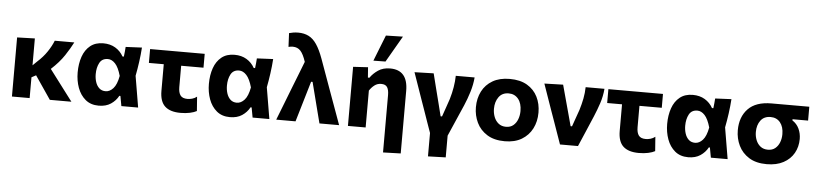

<svg xmlns="http://www.w3.org/2000/svg" viewBox="-52 -1103 6880 1615"><g transform="rotate(5 3388.5 -295.5)"><path d="M61.5 0V-499L211 -503.5V-276.5L248 -312.5Q295.5 -355 328.5 -404Q361.5 -453 379.5 -499H544.5Q519.5 -449.5 477.8 -386.2Q436 -323 367 -260L432 -174Q462 -134.5 496 -89.2Q530 -44 563.5 0H381.5Q361 -30 341.5 -58.8Q322 -87.5 301.5 -117.5L248.5 -195.5L211 -175.5V0Z M794.5 13Q727 13 682.5 -24.2Q638 -61.5 616.2 -121.5Q594.5 -181.5 594.5 -250.5Q594.5 -324.5 615.2 -384Q636 -443.5 679.2 -478.2Q722.5 -513 789 -513Q847.5 -513 890.8 -487Q934 -461 958.5 -416.5H970Q973 -438 974.8 -458.5Q976.5 -479 978 -499L1115 -505.5Q1111 -445.5 1102.2 -382.8Q1093.5 -320 1082.5 -264.5Q1094 -198.5 1104.8 -132.2Q1115.5 -66 1127 0H985.5Q981.5 -21 977.8 -42.2Q974 -63.5 970 -84.5H961Q938 -42 896.8 -14.5Q855.5 13 794.5 13ZM842 -113Q877 -113 906.5 -145.5Q936 -178 949.5 -251.5Q929.5 -322.5 900.8 -353.5Q872 -384.5 838.5 -384.5Q789.5 -384.5 768.2 -344.8Q747 -305 747 -249Q747 -214 757 -183Q767 -152 788 -132.5Q809 -113 842 -113Z M1485.5 13.5Q1398 13.5 1354 -27Q1310 -67.5 1310 -157.5V-382H1184.5V-499H1645.5V-382H1457V-201.5Q1457 -155.5 1474.2 -132Q1491.5 -108.5 1534 -108.5Q1552 -108.5 1573.2 -114.2Q1594.5 -120 1613 -134.5L1622 -14Q1600.5 -2 1565 5.8Q1529.5 13.5 1485.5 13.5Z M1902.5 13Q1835 13 1790.5 -24.2Q1746 -61.5 1724.2 -121.5Q1702.5 -181.5 1702.5 -250.5Q1702.5 -324.5 1723.2 -384Q1744 -443.5 1787.2 -478.2Q1830.5 -513 1897 -513Q1955.5 -513 1998.8 -487Q2042 -461 2066.5 -416.5H2078Q2081 -438 2082.8 -458.5Q2084.5 -479 2086 -499L2223 -505.5Q2219 -445.5 2210.2 -382.8Q2201.5 -320 2190.5 -264.5Q2202 -198.5 2212.8 -132.2Q2223.5 -66 2235 0H2093.5Q2089.5 -21 2085.8 -42.2Q2082 -63.5 2078 -84.5H2069Q2046 -42 2004.8 -14.5Q1963.5 13 1902.5 13ZM1950 -113Q1985 -113 2014.5 -145.5Q2044 -178 2057.5 -251.5Q2037.5 -322.5 2008.8 -353.5Q1980 -384.5 1946.5 -384.5Q1897.5 -384.5 1876.2 -344.8Q1855 -305 1855 -249Q1855 -214 1865 -183Q1875 -152 1896 -132.5Q1917 -113 1950 -113Z M2293 0Q2319.5 -67.5 2347.8 -140.5Q2376 -213.5 2403 -282.5Q2423.5 -334.5 2445.8 -391.5Q2468 -448.5 2490 -505Q2469 -569.5 2444 -596.5Q2419 -623.5 2378.5 -623.5Q2372 -623.5 2362.5 -622.5Q2353 -621.5 2342.5 -618.5L2337 -734.5Q2352.5 -739 2372.2 -742.2Q2392 -745.5 2414 -745.5Q2464.5 -745.5 2502.5 -726.2Q2540.5 -707 2570.2 -663Q2600 -619 2627 -545L2724 -276Q2747.5 -211.5 2764.2 -165.2Q2781 -119 2795 -80.2Q2809 -41.5 2824 0H2658Q2644.5 -52 2631.2 -104Q2618 -156 2604.5 -208.5L2570 -343H2557.5L2517 -206Q2501 -152 2486 -101Q2471 -50 2456 0Z M3212 196.5V-288Q3212 -331.5 3197.8 -354Q3183.5 -376.5 3147 -376.5Q3114.5 -376.5 3090 -357.5Q3065.5 -338.5 3048 -311.5V0H2898.5V-499L3024 -506.5L3030.5 -419.5H3043Q3068.5 -456.5 3109.8 -484.5Q3151 -512.5 3210.5 -512.5Q3361 -512.5 3361 -336V192ZM3064 -565.5Q3085.5 -620.5 3107.2 -675.5Q3129 -730.5 3150.5 -785L3294 -788.5Q3261 -731.5 3229 -676.2Q3197 -621 3166 -567Z M3591.5 196.5V-1Q3575 -47.5 3558.2 -95.2Q3541.5 -143 3525.5 -189L3494.5 -277Q3475.5 -332 3455.8 -388Q3436 -444 3417 -499L3578.5 -503.5Q3592.5 -447 3609.5 -380Q3626.5 -313 3642 -252.5L3668 -148.5H3680Q3693.5 -186.5 3706.5 -224.2Q3719.5 -262 3732.5 -300Q3763.5 -404.5 3765.5 -499H3924.5Q3919.5 -438.5 3900.5 -376.2Q3881.5 -314 3857.5 -258.5Q3829 -191.5 3799 -124.5Q3769 -57.5 3741 8.5V192Z M4223.5 13.5Q4133 13.5 4073.8 -23.8Q4014.5 -61 3985.8 -121.2Q3957 -181.5 3957 -251Q3957 -325.5 3987.2 -384.8Q4017.5 -444 4076.2 -478.2Q4135 -512.5 4220.5 -512.5Q4309 -512.5 4367.8 -477.8Q4426.5 -443 4456 -383.8Q4485.5 -324.5 4485.5 -251Q4485.5 -175.5 4454.8 -115.8Q4424 -56 4365.8 -21.2Q4307.5 13.5 4223.5 13.5ZM4223 -108.5Q4260.5 -108.5 4284.8 -128.8Q4309 -149 4321.2 -181.5Q4333.5 -214 4333.5 -251Q4333.5 -316.5 4303 -353.5Q4272.5 -390.5 4222.5 -390.5Q4167.5 -390.5 4138.5 -350.2Q4109.5 -310 4109.5 -251Q4109.5 -214 4122.2 -181.5Q4135 -149 4160.2 -128.8Q4185.5 -108.5 4223 -108.5Z M4689 0Q4672.5 -47 4655.5 -95Q4638.5 -143 4622.5 -189L4591 -277.5Q4572 -332.5 4552.2 -388.2Q4532.5 -444 4513.5 -499L4671.5 -503.5Q4687 -447 4706.5 -374.8Q4726 -302.5 4744 -237L4764.5 -161H4776.5L4827 -304Q4842.5 -354.5 4851.8 -402.2Q4861 -450 4862 -499H5021Q5015.5 -434.5 4996 -375.8Q4976.5 -317 4953 -261.5Q4925 -196 4896.8 -129.8Q4868.5 -63.5 4841 0Z M5355 13.5Q5267.5 13.5 5223.5 -27Q5179.5 -67.5 5179.5 -157.5V-382H5054V-499H5515V-382H5326.5V-201.5Q5326.5 -155.5 5343.8 -132Q5361 -108.5 5403.5 -108.5Q5421.5 -108.5 5442.8 -114.2Q5464 -120 5482.5 -134.5L5491.5 -14Q5470 -2 5434.5 5.8Q5399 13.5 5355 13.5Z M5772 13Q5704.5 13 5660 -24.2Q5615.5 -61.5 5593.8 -121.5Q5572 -181.5 5572 -250.5Q5572 -324.5 5592.8 -384Q5613.5 -443.5 5656.8 -478.2Q5700 -513 5766.5 -513Q5825 -513 5868.2 -487Q5911.5 -461 5936 -416.5H5947.5Q5950.5 -438 5952.2 -458.5Q5954 -479 5955.5 -499L6092.5 -505.5Q6088.5 -445.5 6079.8 -382.8Q6071 -320 6060 -264.5Q6071.5 -198.5 6082.2 -132.2Q6093 -66 6104.5 0H5963Q5959 -21 5955.2 -42.2Q5951.5 -63.5 5947.5 -84.5H5938.5Q5915.5 -42 5874.2 -14.5Q5833 13 5772 13ZM5819.5 -113Q5854.5 -113 5884 -145.5Q5913.5 -178 5927 -251.5Q5907 -322.5 5878.2 -353.5Q5849.5 -384.5 5816 -384.5Q5767 -384.5 5745.8 -344.8Q5724.5 -305 5724.5 -249Q5724.5 -214 5734.5 -183Q5744.5 -152 5765.5 -132.5Q5786.5 -113 5819.5 -113Z M6435 13.5Q6344.5 13.5 6285.5 -23.5Q6226.5 -60.5 6197.5 -120.5Q6168.5 -180.5 6168.5 -250Q6168.5 -362.5 6234.2 -430.8Q6300 -499 6431.5 -499H6750.5V-382H6619V-372Q6656.5 -348 6675.2 -308.2Q6694 -268.5 6694 -221.5Q6694 -155.5 6664 -102.2Q6634 -49 6576.2 -17.8Q6518.5 13.5 6435 13.5ZM6434.5 -108.5Q6472 -108.5 6496.2 -128.5Q6520.5 -148.5 6532.8 -180.5Q6545 -212.5 6545 -249Q6545 -311.5 6515.2 -348Q6485.5 -384.5 6434 -384.5Q6379 -384.5 6350 -345.8Q6321 -307 6321 -248.5Q6321 -212 6333.8 -180Q6346.5 -148 6371.8 -128.2Q6397 -108.5 6434.5 -108.5Z"/></g></svg>

Font: Commissioner
Style: Bold
Weight: 700
Designer: Kostas Bartsokas
Foundry: Kostas Bartsokas
Version: Version 1.000; ttfautohint (v1.8.3)